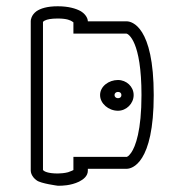

<svg xmlns="http://www.w3.org/2000/svg" viewBox="-20 -555 588 612"><path d="M345 -252C345 -258 350 -262 356 -262C363 -262 367 -258 367 -252C367 -246 363 -242 356 -242C350 -242 345 -246 345 -252ZM299 -252C299 -225 326 -202 356 -202C383 -202 406 -225 406 -252C406 -279 383 -300 356 -300C327 -300 299 -280 299 -252ZM118 -12C118 -13 117 -13 117 -13V-485C118 -486 119 -488 124 -490C130 -493 142 -496 164 -496C194 -496 205 -490 211 -486C212 -485 213 -484 214 -484V-448H383C389 -447 431 -424 431 -252C431 -139 412 -88 398 -68C393 -61 389 -57 386 -56C385 -55 385 -55 384 -55H214V-13C212 -12 206 -9 197 -6C186 -3 172 -2 164 -2C132 -2 121 -9 118 -12ZM169 37C176 37 205 37 232 24C246 17 260 6 260 -11V-17H384C400 -17 470 -33 470 -252C470 -471 400 -487 384 -487H260V-488C260 -492 257 -507 238 -519C222 -528 198 -535 164 -535C130 -535 109 -528 96 -519C80 -507 78 -492 78 -488V-11C78 -7 80 8 97 20C110 30 164 37 164 37H166Z"/></svg>

Font: Platiipus Bold
Style: Bold
Weight: 400
Version: Version 001.000